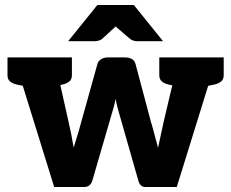

<svg xmlns="http://www.w3.org/2000/svg" viewBox="-20 -749 926 769"><path d="M197 0 36 -519H160Q196 -519 203 -492L255 -259Q261 -233 266 -208Q271 -183 275 -158Q277 -165 283.5 -185.5Q290 -206 296.5 -228Q303 -250 305 -259L370 -492Q373 -504 384.5 -511.5Q396 -519 411 -519H480Q516 -519 523 -492L585 -259Q588 -251 593.5 -229.5Q599 -208 605 -187Q611 -166 613 -157Q615 -166 619.5 -187Q624 -208 628.5 -229Q633 -250 635 -259L690 -492Q693 -504 704.5 -511.5Q716 -519 731 -519H849L688 0H562Q541 0 534 -26L460 -285Q455 -302 450.5 -319Q446 -336 443 -353Q439 -333 435 -318.5Q431 -304 425 -284L350 -26Q342 0 317 0ZM141 -481V-519H215V-481ZM679 -481V-519H753V-481ZM107 -519 93 -401 49 -410Q31 -414 20.5 -422.5Q10 -431 10 -448V-519ZM268 -519V-448Q268 -431 257.5 -422.5Q247 -414 229 -410L185 -401L171 -519ZM715 -519 701 -401 657 -410Q639 -414 628.5 -422.5Q618 -431 618 -448V-519ZM876 -519V-448Q876 -431 865.5 -422.5Q855 -414 837 -410L793 -401L779 -519ZM253 -584 370 -729H516L633 -584H530Q512 -584 500 -594L443 -643L390 -594Q386 -590 377.5 -587Q369 -584 360 -584Z"/></svg>

Font: Aleo Black
Style: Regular
Weight: 900
Designer: Alessio Laiso
Foundry: Alessio Laiso
Version: Version 2.001;gftools[0.9.29]